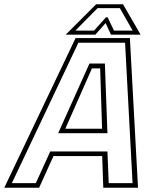

<svg xmlns="http://www.w3.org/2000/svg" viewBox="-67 -878 742 898"><path d="M-47 0 286.5 -700H540.5L578.5 0H416L411 -148H183L116 0ZM-11.5 -21.5H100.5L168 -169.5H435.5L441.5 -21.5H553L518 -678H299.5ZM205 -255 351.5 -581H423.5L435.5 -255ZM238.5 -276H410.5L401.5 -558H363ZM382.5 -858H508.5L590.5 -716H452L427 -770L379 -716H240.5ZM389.5 -840 285.5 -735H373L428.5 -797H436.5L466 -735H553.5L493.5 -840Z"/></svg>

Font: Tourney Thin ExtraLight
Style: Italic
Weight: 250
Italic angle: -12°
Version: Version 1.015